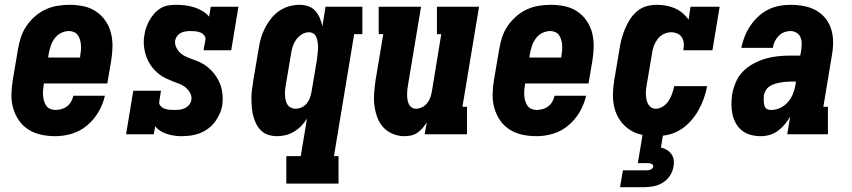

<svg xmlns="http://www.w3.org/2000/svg" viewBox="-20 -558 3540 798"><path d="M210 8Q180 8 151.5 2Q123 -4 99 -19Q75 -34 59 -57Q43 -80 35 -107.5Q27 -135 27.5 -165Q28 -195 33 -225L55 -355Q59 -379 67 -403.5Q75 -428 90 -450Q105 -472 125.5 -490Q146 -508 170 -519Q194 -530 219.5 -534Q245 -538 269 -538Q299 -538 327.5 -532Q356 -526 379 -510.5Q402 -495 418 -472Q434 -449 441 -421.5Q448 -394 447.5 -364.5Q447 -335 442 -305L426 -211H162V-207Q160 -195 159 -183.5Q158 -172 159 -160.5Q160 -149 163 -138.5Q166 -128 172 -119Q178 -110 188.5 -105.5Q199 -101 210 -101Q223 -101 235.5 -104.5Q248 -108 258.5 -116Q269 -124 275.5 -135.5Q282 -147 285 -160H416Q408 -125 389.5 -93Q371 -61 342.5 -37Q314 -13 279.5 -2.5Q245 8 210 8ZM180 -319H313V-323Q315 -335 316 -346.5Q317 -358 316.5 -369Q316 -380 313 -391Q310 -402 304 -411Q298 -420 288 -424.5Q278 -429 267 -429Q250 -429 234 -421Q218 -413 207.5 -399Q197 -385 191.5 -369Q186 -353 183 -337Z M734 8Q703 8 673 -1.5Q643 -11 625 -33L619 0H504L534 -181H649L642 -136Q640 -126 647 -118Q654 -110 663.5 -106.5Q673 -103 683.5 -102Q694 -101 705 -101Q715 -101 726 -102Q737 -103 747.5 -108Q758 -113 765.5 -121.5Q773 -130 775 -141Q778 -157 770.5 -171Q763 -185 751.5 -194.5Q740 -204 725.5 -209.5Q711 -215 697 -220.5Q683 -226 669 -232.5Q655 -239 643.5 -248Q632 -257 621.5 -268Q611 -279 603 -292Q595 -305 589.5 -319Q584 -333 581 -348.5Q578 -364 577.5 -379.5Q577 -395 580 -411Q582 -427 587.5 -443Q593 -459 601.5 -474Q610 -489 621.5 -502Q633 -515 648 -524Q663 -533 679.5 -535.5Q696 -538 712 -538Q732 -538 751 -535.5Q770 -533 787.5 -527.5Q805 -522 821 -512.5Q837 -503 849 -489L856 -530H971L941 -349H826L834 -394Q835 -404 828 -412Q821 -420 811.5 -423.5Q802 -427 792 -428Q782 -429 771 -429Q761 -429 751 -427.5Q741 -426 732 -421.5Q723 -417 716.5 -408.5Q710 -400 708 -390Q706 -374 713 -360Q720 -346 731 -336.5Q742 -327 756 -321Q770 -315 784.5 -310Q799 -305 812.5 -298.5Q826 -292 838 -283Q850 -274 860.5 -263Q871 -252 879 -239.5Q887 -227 893 -213.5Q899 -200 902 -184.5Q905 -169 905.5 -153.5Q906 -138 904 -122Q901 -103 893 -85Q885 -67 873 -51Q861 -35 844.5 -23Q828 -11 809.5 -4Q791 3 772 5.5Q753 8 734 8Z M1170 205V91H1230L1256 -65Q1246 -49 1232.5 -35Q1219 -21 1202.5 -11Q1186 -1 1168 3.5Q1150 8 1132 8Q1113 8 1095.5 2.5Q1078 -3 1065.5 -15Q1053 -27 1045 -43Q1037 -59 1032.5 -76.5Q1028 -94 1026.5 -112.5Q1025 -131 1025 -149.5Q1025 -168 1027.5 -187Q1030 -206 1033 -225L1055 -355Q1058 -376 1064 -397.5Q1070 -419 1080.5 -440Q1091 -461 1105.5 -479.5Q1120 -498 1139 -511.5Q1158 -525 1180.5 -531.5Q1203 -538 1225 -538Q1244 -538 1261.5 -532Q1279 -526 1290.5 -513Q1302 -500 1309 -483.5Q1316 -467 1320 -449L1333 -530H1486V-416H1452L1368 91H1387V205ZM1208 -106Q1221 -106 1234 -112Q1247 -118 1255.5 -129Q1264 -140 1268.5 -152.5Q1273 -165 1275 -178L1297 -308Q1298 -317 1299 -325.5Q1300 -334 1301 -343Q1302 -352 1302 -360.5Q1302 -369 1301 -377.5Q1300 -386 1298 -394Q1296 -402 1292 -409Q1288 -416 1280.5 -420Q1273 -424 1265 -424Q1249 -424 1235 -415.5Q1221 -407 1211.5 -394Q1202 -381 1197 -366Q1192 -351 1190 -336L1168 -206Q1166 -195 1165 -184.5Q1164 -174 1164.5 -163.5Q1165 -153 1167 -143Q1169 -133 1174 -124.5Q1179 -116 1188.5 -111Q1198 -106 1208 -106Z M1661 8Q1635 8 1611.5 -2Q1588 -12 1572 -30Q1556 -48 1547.5 -72Q1539 -96 1536 -121Q1533 -146 1535 -172Q1537 -198 1541 -225L1573 -416H1554V-530H1730L1676 -206Q1674 -196 1673 -185.5Q1672 -175 1672 -164.5Q1672 -154 1673.5 -144.5Q1675 -135 1679 -126Q1683 -117 1691 -111.5Q1699 -106 1709 -106Q1722 -106 1734.5 -112.5Q1747 -119 1755.5 -129.5Q1764 -140 1768.5 -153Q1773 -166 1775 -178L1814 -416H1796V-530H1971L1902 -114H1921V0H1745L1754 -50Q1746 -37 1736.5 -26Q1727 -15 1715 -6.5Q1703 2 1689 5Q1675 8 1661 8Z M2210 8Q2180 8 2151.5 2Q2123 -4 2099 -19Q2075 -34 2059 -57Q2043 -80 2035 -107.5Q2027 -135 2027.5 -165Q2028 -195 2033 -225L2055 -355Q2059 -379 2067 -403.5Q2075 -428 2090 -450Q2105 -472 2125.5 -490Q2146 -508 2170 -519Q2194 -530 2219.5 -534Q2245 -538 2269 -538Q2299 -538 2327.5 -532Q2356 -526 2379 -510.5Q2402 -495 2418 -472Q2434 -449 2441 -421.5Q2448 -394 2447.5 -364.5Q2447 -335 2442 -305L2426 -211H2162V-207Q2160 -195 2159 -183.5Q2158 -172 2159 -160.5Q2160 -149 2163 -138.5Q2166 -128 2172 -119Q2178 -110 2188.5 -105.5Q2199 -101 2210 -101Q2223 -101 2235.5 -104.5Q2248 -108 2258.5 -116Q2269 -124 2275.5 -135.5Q2282 -147 2285 -160H2416Q2408 -125 2389.5 -93Q2371 -61 2342.5 -37Q2314 -13 2279.5 -2.5Q2245 8 2210 8ZM2180 -319H2313V-323Q2315 -335 2316 -346.5Q2317 -358 2316.5 -369Q2316 -380 2313 -391Q2310 -402 2304 -411Q2298 -420 2288 -424.5Q2278 -429 2267 -429Q2250 -429 2234 -421Q2218 -413 2207.5 -399Q2197 -385 2191.5 -369Q2186 -353 2183 -337Z M2705 8Q2676 8 2647.5 2Q2619 -4 2596 -19.5Q2573 -35 2557 -58Q2541 -81 2534 -108.5Q2527 -136 2527.5 -165.5Q2528 -195 2533 -225L2555 -355Q2558 -376 2563.5 -396.5Q2569 -417 2577.5 -437.5Q2586 -458 2598 -477Q2610 -496 2627.5 -511Q2645 -526 2666.5 -532Q2688 -538 2709 -538Q2729 -538 2748.5 -534.5Q2768 -531 2785 -523.5Q2802 -516 2816.5 -504Q2831 -492 2842 -476L2850 -530H2971L2941 -349H2820Q2823 -363 2822 -377Q2821 -391 2814.5 -402Q2808 -413 2795.5 -418.5Q2783 -424 2769 -424Q2754 -424 2738.5 -416.5Q2723 -409 2713 -395.5Q2703 -382 2697.5 -367Q2692 -352 2690 -336L2668 -206Q2666 -195 2665 -185Q2664 -175 2664.5 -164.5Q2665 -154 2667 -144Q2669 -134 2673.5 -125.5Q2678 -117 2686.5 -111.5Q2695 -106 2705 -106Q2721 -106 2735.5 -115.5Q2750 -125 2759 -139Q2768 -153 2773.5 -168.5Q2779 -184 2782 -200H2919Q2914 -173 2905 -148Q2896 -123 2882.5 -99Q2869 -75 2850 -54Q2831 -33 2807.5 -18.5Q2784 -4 2757.5 2Q2731 8 2705 8ZM2557 220 2569 150H2669Q2677 150 2685 146.5Q2693 143 2695 135Q2696 127 2688.5 123.5Q2681 120 2674 120H2631L2651 0H2736L2727 55Q2740 58 2751.5 65Q2763 72 2770.5 82.5Q2778 93 2780 107Q2782 121 2779 135Q2776 154 2764.5 172Q2753 190 2735 201Q2717 212 2697 216Q2677 220 2657 220Z M3143 8Q3122 8 3101.5 3Q3081 -2 3065 -14.5Q3049 -27 3039 -44.5Q3029 -62 3024.5 -82Q3020 -102 3020 -123.5Q3020 -145 3023 -166Q3028 -192 3038.5 -217Q3049 -242 3068.5 -261.5Q3088 -281 3112.5 -294Q3137 -307 3163 -314.5Q3189 -322 3215 -324.5Q3241 -327 3267 -327H3306L3310 -349Q3312 -363 3312 -377Q3312 -391 3307 -403Q3302 -415 3290.5 -422Q3279 -429 3265 -429Q3252 -429 3239 -424Q3226 -419 3216 -408.5Q3206 -398 3200 -385.5Q3194 -373 3192 -359H3061Q3066 -383 3075 -406Q3084 -429 3098 -450Q3112 -471 3130.5 -488.5Q3149 -506 3171.5 -517.5Q3194 -529 3218 -533.5Q3242 -538 3265 -538Q3293 -538 3320 -533Q3347 -528 3369.5 -516Q3392 -504 3409 -484Q3426 -464 3434 -439Q3442 -414 3442.5 -386.5Q3443 -359 3438 -331L3402 -114H3421V0H3252L3264 -73Q3254 -56 3241.5 -41Q3229 -26 3213.5 -14.5Q3198 -3 3179.5 2.5Q3161 8 3143 8ZM3185 -101Q3204 -101 3222.5 -109.5Q3241 -118 3254.5 -133.5Q3268 -149 3275.5 -167.5Q3283 -186 3286 -205L3288 -219H3267Q3256 -219 3245 -218Q3234 -217 3223 -215Q3212 -213 3200.5 -209.5Q3189 -206 3179 -199.5Q3169 -193 3163 -183Q3157 -173 3155 -162Q3154 -155 3154 -148Q3154 -141 3154.5 -134.5Q3155 -128 3156.5 -121.5Q3158 -115 3161.5 -110Q3165 -105 3171.5 -103Q3178 -101 3185 -101Z"/></svg>

Font: Iosevka Slab Heavy Oblique
Style: Regular
Weight: 900
Italic angle: -9°
Monospace: yes
Designer: Belleve Invis
Foundry: Belleve Invis
Version: Version 11.1.1; ttfautohint (v1.8.3)